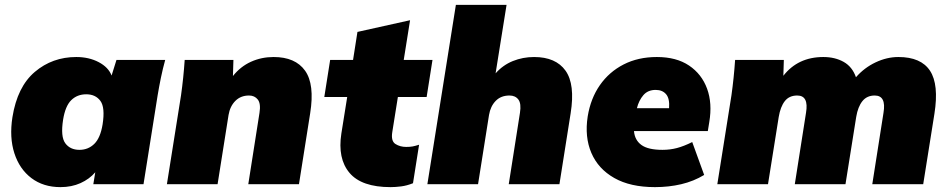

<svg xmlns="http://www.w3.org/2000/svg" viewBox="-20 -756 3894 788"><path d="M228 12Q158 12 109 -25Q60 -62 39 -127Q18 -192 31 -275Q51 -400 123 -461Q195 -522 293 -522Q345 -522 385 -501Q425 -480 438 -446L458 -510H658Q648 -474 640.5 -437.5Q633 -401 627 -365L569 0H363L371 -49Q347 -21 310.5 -4.5Q274 12 228 12ZM306 -141Q342 -141 367 -165.5Q392 -190 401 -245Q412 -315 392 -342Q372 -369 334 -369Q297 -369 272.5 -345Q248 -321 239 -265Q228 -195 248 -168Q268 -141 306 -141Z M665 0 723 -365Q733 -436 738 -510H938L936 -444Q967 -483 1010 -502.5Q1053 -522 1103 -522Q1192 -522 1232 -466Q1272 -410 1253 -291L1207 0H999L1045 -293Q1051 -331 1038 -347.5Q1025 -364 1002 -364Q968 -364 946 -342Q924 -320 918 -284L873 0Z M1583 12Q1464 12 1414.5 -46.5Q1365 -105 1381 -208L1405 -358H1311L1335 -510H1429L1447 -625L1663 -673L1637 -510H1755L1731 -358H1613L1590 -214Q1584 -177 1603 -165Q1622 -153 1647 -153Q1663 -153 1673.5 -155Q1684 -157 1700 -162L1675 -4Q1650 6 1626.5 9Q1603 12 1583 12Z M1734 0 1851 -736H2059L2014 -455Q2044 -489 2085 -505.5Q2126 -522 2172 -522Q2261 -522 2301 -466Q2341 -410 2322 -291L2276 0H2068L2114 -293Q2120 -331 2107.5 -347.5Q2095 -364 2071 -364Q2036 -364 2014.5 -342Q1993 -320 1987 -284L1942 0Z M2668 12Q2567 12 2501 -25.5Q2435 -63 2407 -128.5Q2379 -194 2392 -278Q2404 -352 2442 -406.5Q2480 -461 2539.5 -491.5Q2599 -522 2676 -522Q2756 -522 2808 -487Q2860 -452 2882 -392Q2904 -332 2891 -255L2885 -218H2582Q2585 -181 2612.5 -161Q2640 -141 2699 -141Q2730 -141 2758.5 -148.5Q2787 -156 2821 -173L2870 -38Q2827 -12 2776 0Q2725 12 2668 12ZM2671 -387Q2639 -387 2620.5 -365.5Q2602 -344 2594 -312H2726Q2729 -351 2714 -369Q2699 -387 2671 -387Z M2924 0 2982 -365Q2992 -436 2997 -510H3197L3195 -445Q3255 -522 3359 -522Q3407 -522 3442.5 -502Q3478 -482 3493 -439Q3527 -478 3573.5 -500Q3620 -522 3667 -522Q3760 -522 3797 -465.5Q3834 -409 3815 -289L3769 0H3560L3606 -293Q3618 -364 3570 -364Q3538 -364 3519.5 -341Q3501 -318 3494 -276L3450 0H3242L3288 -293Q3300 -364 3252 -364Q3219 -364 3201 -341Q3183 -318 3176 -276L3132 0Z"/></svg>

Font: Winston Black
Style: Italic
Weight: 900
Italic angle: -9°
Designer: Original fonts by Vernon Adams / Changes by Cristiano Sobral
Foundry: VOriginal fonts by Vernon Adams / Changes by Cristiano Sobral
Version: Version 2.503;July 17, 2020;FontCreator 13.0.0.2655 64-bit